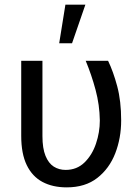

<svg xmlns="http://www.w3.org/2000/svg" viewBox="-20 -787 586 817"><path d="M70.3 -528.3H160.6V-208Q160.6 -155.8 173.6 -124Q186.5 -92.3 208.7 -78.1Q231 -64 259.3 -64Q307.1 -64 339.6 -95.7Q372.1 -127.4 388.4 -175.8Q404.8 -224.1 404.8 -274.4Q403.8 -340.8 386.7 -404.5Q369.6 -468.3 344.7 -528.3H439.9Q461.9 -482.9 478.8 -419.9Q495.6 -356.9 495.6 -274.9Q495.6 -199.7 470.5 -134.8Q445.3 -69.8 394 -29.8Q342.8 10.3 263.7 10.3Q204.1 10.3 160.6 -12.9Q117.2 -36.1 93.8 -84.5Q70.3 -132.8 70.3 -209ZM231.9 -603 258.3 -767.1H343.3L286.6 -603Z"/></svg>

Font: RobotoDEMO
Style: Regular
Weight: 400
Designer: Christian Robertson
Foundry: Google
Version: Version 2.136